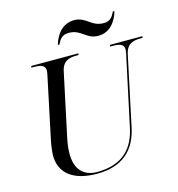

<svg xmlns="http://www.w3.org/2000/svg" viewBox="-130 -1025 1062 1147"><g transform="rotate(-15 401.0 -451.0)"><path d="M550 -784C621 -784 663 -841 680 -902H670C657 -875 643 -849 601 -849C521 -849 508 -912 432 -912C360 -912 318 -855 301 -794H311C324 -821 338 -847 382 -847C461 -847 473 -784 550 -784ZM329 10C488 10 571 -71 599 -204L690 -632C703 -695 744 -704 788 -704H801L802 -714H602L600 -704H613C655 -704 685 -698 685 -664C685 -658 683 -644 681 -636L589 -206C565 -90 497 0 332 0C247 0 200 -53 200 -147C200 -182 205 -213 212 -247L294 -632C307 -695 348 -704 392 -704H405L406 -714H115L113 -704H126C168 -704 198 -698 198 -664C198 -658 196 -644 194 -636L113 -252C108 -229 102 -184 102 -163C102 -53 183 10 329 10Z"/></g></svg>

Font: Noto Serif Display
Style: Italic
Weight: 400
Italic angle: -12°
Designer: Monotype Design Team
Foundry: Monotype Imaging Inc.
Version: Version 2.009